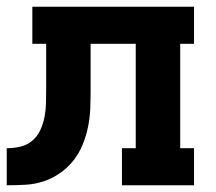

<svg xmlns="http://www.w3.org/2000/svg" viewBox="-20 -550 640 570"><path d="M0 0V-110Q20 -110 40 -114.5Q60 -119 75.5 -132Q91 -145 99.5 -163.5Q108 -182 112 -202Q116 -222 116.5 -242Q117 -262 117 -282V-420H76V-530H556V-420H515V-110H556V0H342V-110H383V-420H249V-283Q249 -256 248 -228.5Q247 -201 241.5 -174Q236 -147 225.5 -121Q215 -95 198 -73.5Q181 -52 158 -36Q135 -20 109 -11.5Q83 -3 55.5 -1.5Q28 0 0 0Z"/></svg>

Font: Iosevka Slab XBdEx
Style: Regular
Weight: 800
Width: 7
Monospace: yes
Designer: Belleve Invis
Foundry: Belleve Invis
Version: Version 11.1.0; ttfautohint (v1.8.3)